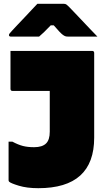

<svg xmlns="http://www.w3.org/2000/svg" viewBox="-20 -967 540 1007"><path d="M159 -195Q202 -195 222 -215Q241 -234 241 -276V-490H46Q35 -490 35 -501V-700H463Q474 -700 474 -689V-245Q474 20 181 20Q121 20 78.5 7Q36 -6 28 -14Q25 -17 25 -22V-224H45Q75 -208 100 -201.5Q125 -195 159 -195ZM176 -947H315Q323 -947 328 -943.5Q333 -940 345 -928Q352 -921 369 -903Q386 -885 407.5 -862.5Q429 -840 451 -816.5Q473 -793 491 -775H339Q328 -775 322.5 -777Q317 -779 310 -784Q303 -789 292 -800.5Q281 -812 262 -834H246Q225 -812 211.5 -799Q198 -786 185 -775H38Q27 -775 27 -783Q27 -787 30 -791Q33 -795 45 -808Q56 -820 74 -839Q92 -858 112 -879Q132 -900 149 -918.5Q166 -937 176 -947Z"/></svg>

Font: Recursive Sn Lnr St XBk
Style: Regular
Weight: 1000
Version: Version 1.079;hotconv 1.0.112;makeotfexe 2.5.65598; ttfautoh